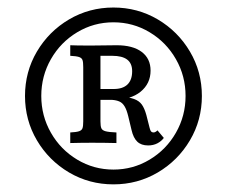

<svg xmlns="http://www.w3.org/2000/svg" viewBox="-20 -662 605 513"><path d="M46.8 -405.6Q46.8 -470.2 78.6 -524.2Q110.5 -578.2 164.5 -610.1Q218.5 -641.9 283.1 -641.9Q347.6 -641.9 401.6 -610.1Q455.6 -578.2 487.5 -524.2Q519.4 -470.2 519.4 -405.6Q519.4 -341.1 487.5 -287.1Q455.6 -233.1 401.6 -201.2Q347.6 -169.4 283.1 -169.4Q218.5 -169.4 164.5 -201.2Q110.5 -233.1 78.6 -287.1Q46.8 -341.1 46.8 -405.6ZM475.8 -405.6Q475.8 -458.9 450 -504Q424.2 -549.2 379.8 -575.8Q335.5 -602.4 283.1 -602.4Q230.6 -602.4 186.3 -575.8Q141.9 -549.2 116.1 -504Q90.3 -458.9 90.3 -405.6Q90.3 -352.4 116.1 -307.3Q141.9 -262.1 186.3 -235.5Q230.6 -208.9 283.1 -208.9Q335.5 -208.9 379.8 -235.5Q424.2 -262.1 450 -307.3Q475.8 -352.4 475.8 -405.6ZM202.4 -337.9V-482.3Q202.4 -496 200.4 -501.6Q198.4 -507.3 191.1 -509.7Q183.9 -512.1 167.7 -512.9V-541.1Q182.3 -540.3 222.6 -540.3L291.9 -541.1Q334.7 -541.1 358.5 -523.4Q382.3 -505.6 382.3 -473.4Q382.3 -438.7 355.6 -416.9Q329 -395.2 281.5 -395.2H225V-424.2H283.9Q308.1 -424.2 320.6 -436.3Q333.1 -448.4 333.1 -471.8Q333.1 -492.7 319.8 -502.8Q306.5 -512.9 279.8 -512.9H248.4V-337.9Q248.4 -325 250.8 -319.4Q253.2 -313.7 262.1 -311.3Q271 -308.9 291.1 -308.1V-279.8Q258.9 -280.6 225.8 -280.6Q196.8 -280.6 167.7 -279.8V-308.1Q183.9 -308.9 191.1 -311.3Q198.4 -313.7 200.4 -319.4Q202.4 -325 202.4 -337.9ZM331.5 -314.5 322.6 -351.6Q318.5 -368.5 312.9 -377.8Q307.3 -387.1 299.2 -390.7Q291.1 -394.4 279 -395.2L277.4 -410.5L300.8 -404.8Q324.2 -402.4 337.9 -397.6Q351.6 -392.7 358.9 -382.7Q366.1 -372.6 371 -354.8L379.8 -320.2Q381.5 -312.9 383.9 -310.5Q386.3 -308.1 390.3 -308.1Q395.2 -308.1 400.8 -313.7L417.7 -293.5Q411.3 -284.7 400.4 -279Q389.5 -273.4 375.8 -273.4Q357.3 -273.4 346.8 -283.5Q336.3 -293.5 331.5 -314.5Z"/></svg>

Font: Playfair Micro SmCond SmLight
Style: Regular
Weight: 360
Width: 4
Designer: Claus Eggers Sørensen
Foundry: Claus Eggers Sørensen
Version: Version 2.100;Glyphs 3.2 (3219)